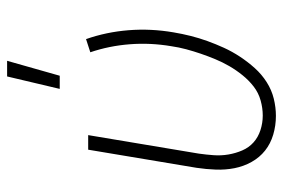

<svg xmlns="http://www.w3.org/2000/svg" viewBox="-148 -640 796 540"><g transform="rotate(-90 250.0 -370.0)"><path d="M194 8Q167 8 141.5 0.5Q116 -7 96.5 -22.5Q77 -38 64.5 -60.5Q52 -83 47 -108.5Q42 -134 43 -161Q44 -188 48 -215L99 -520H140L88 -209Q85 -188 83.5 -167Q82 -146 85.5 -125.5Q89 -105 97 -86.5Q105 -68 119.5 -55Q134 -42 154 -35.5Q174 -29 195 -29Q216 -29 237.5 -35Q259 -41 276.5 -54.5Q294 -68 308.5 -86Q323 -104 334 -123Q345 -142 353.5 -162.5Q362 -183 369 -203.5Q376 -224 381.5 -244.5Q387 -265 390 -286Q400 -345 395.5 -403Q391 -461 373 -514L410 -526Q430 -469 435 -406.5Q440 -344 429 -280Q425 -256 419 -232Q413 -208 404.5 -184.5Q396 -161 385.5 -138Q375 -115 360.5 -93Q346 -71 328.5 -51.5Q311 -32 289 -18Q267 -4 242.5 2Q218 8 194 8ZM270 -600 305 -748H349L307 -600Z"/></g></svg>

Font: Iosevka Curly Extralight
Style: Italic
Weight: 200
Italic angle: -9°
Monospace: yes
Designer: Belleve Invis
Foundry: Belleve Invis
Version: Version 22.1.2; ttfautohint (v1.8.4)